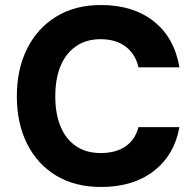

<svg xmlns="http://www.w3.org/2000/svg" viewBox="-20 -732 781 764"><path d="M382 12Q278 12 203 -33.5Q128 -79 87.5 -160.5Q47 -242 47 -348Q47 -456 87.5 -537.5Q128 -619 203 -665.5Q278 -712 382 -712Q510 -712 592 -647Q674 -582 694 -464H531Q519 -517 480 -546.5Q441 -576 380 -576Q323 -576 282.5 -548Q242 -520 221 -469.5Q200 -419 200 -348Q200 -279 221 -228.5Q242 -178 282.5 -150.5Q323 -123 380 -123Q441 -123 479.5 -149.5Q518 -176 531 -226H694Q674 -115 592 -51.5Q510 12 382 12Z"/></svg>

Font: DM Sans 11pt Black
Style: Regular
Weight: 900
Version: Version 4.004;gftools[0.9.30]